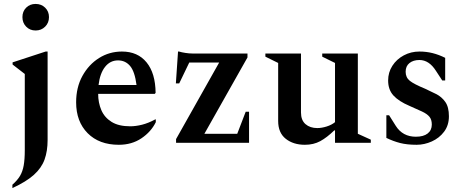

<svg xmlns="http://www.w3.org/2000/svg" viewBox="-20 -726 2362 976"><path d="M161 -571Q132 -571 113 -590.5Q94 -610 94 -639Q94 -668 113 -687Q132 -706 161 -706Q190 -706 209.5 -687Q229 -668 229 -639Q229 -610 209.5 -590.5Q190 -571 161 -571ZM43 230V213Q68 191 81.5 168.5Q95 146 100.5 115Q106 84 106 37V-350L44 -398V-409L212 -464H222V-14Q222 42 206.5 85Q191 128 152 163Q113 198 43 230Z M584 10Q484 10 425.5 -49Q367 -108 367 -206Q367 -282 399 -340Q431 -398 483.5 -431Q536 -464 600 -464Q680 -464 725 -409Q770 -354 771 -254L767 -249H479Q479 -204 495 -166.5Q511 -129 547 -106.5Q583 -84 642 -84Q670 -84 702 -92Q734 -100 769 -119H772V-105Q748 -56 699 -23Q650 10 584 10ZM580 -419Q540 -419 514 -386Q488 -353 481 -294H674Q665 -363 641 -391Q617 -419 580 -419Z M875 0V-19L1094 -408H942L891 -302H874L885 -464H890Q903 -460 922.5 -457Q942 -454 958 -454H1238V-434L1019 -46H1186L1229 -158H1246V0Z M1530 10Q1471 10 1432.5 -20.5Q1394 -51 1394 -111V-406L1329 -438V-454H1510V-154Q1510 -115 1533 -95Q1556 -75 1593 -75Q1615 -75 1640.5 -83Q1666 -91 1683 -105V-406L1618 -438V-454H1799V-46L1865 -16V0H1683V-63H1679Q1642 -27 1608 -8.5Q1574 10 1530 10Z M2098 10Q2049 10 2014 1Q1979 -8 1944 -25V-140H1958L1992 -86Q2027 -31 2094 -31Q2133 -31 2154 -47.5Q2175 -64 2175 -93Q2175 -118 2163 -132.5Q2151 -147 2125.5 -159Q2100 -171 2061 -188Q2007 -211 1980 -240.5Q1953 -270 1953 -317Q1953 -358 1974.5 -391.5Q1996 -425 2032.5 -444.5Q2069 -464 2112 -464Q2147 -464 2179 -456Q2211 -448 2243 -432V-317H2228L2196 -366Q2161 -421 2112 -421Q2081 -421 2061.5 -405.5Q2042 -390 2042 -361Q2042 -332 2063.5 -315Q2085 -298 2141 -275Q2169 -262 2197 -248Q2225 -234 2243.5 -208Q2262 -182 2262 -135Q2262 -89 2237.5 -56.5Q2213 -24 2175 -7Q2137 10 2098 10Z"/></svg>

Font: Spectral SemiBold
Style: Regular
Weight: 600
Designer: Jean-Baptiste Levee
Foundry: Production Type
Version: Version 2.001